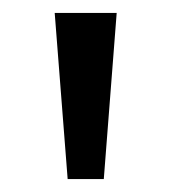

<svg xmlns="http://www.w3.org/2000/svg" viewBox="-20 -734 266 298"><path d="M161.1 -713.9 141.1 -456.1H85L64.9 -713.9Z"/></svg>

Font: Noto Sans Lao UI
Style: Regular
Weight: 400
Designer: Danh Hong
Foundry: Danh Hong
Version: Version 1.03 uh